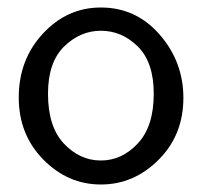

<svg xmlns="http://www.w3.org/2000/svg" viewBox="-20 -481 540 512"><path d="M30 -221Q30 -322 94.5 -391.5Q159 -461 249 -461Q343 -461 406 -388.5Q469 -316 469 -220Q469 -121 403 -55Q337 11 249 11Q161 11 95.5 -55.5Q30 -122 30 -221ZM108 -231Q108 -143 150.5 -98Q193 -53 249 -53Q305 -53 347.5 -98.5Q390 -144 390 -231Q390 -315 347.5 -357Q305 -399 249 -399Q194 -399 151 -357Q108 -315 108 -231Z"/></svg>

Font: CMU Sans Serif
Style: Medium
Weight: 500
Version: Version 0.7.0